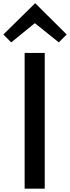

<svg xmlns="http://www.w3.org/2000/svg" viewBox="-52 -1126 418 1146"><path d="M346 -920 299 -873 157 -987H155L15 -873L-32 -920L157 -1106H159ZM215 0H95V-810H215Z"/></svg>

Font: Sinkin Sans 500 Medium
Style: 500 Medium
Weight: 500
Designer: Keith Bates
Foundry: K-Type
Version: Sinkin Sans (version 1.0)  by Keith Bates   •   © 2014   www